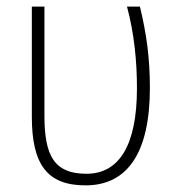

<svg xmlns="http://www.w3.org/2000/svg" viewBox="-20 -549 541 579"><path d="M238 10C363 10 432 -86 432 -284C432 -374 422 -446 402 -529H363C385 -447 393 -363 393 -283C393 -112 340 -25 241 -25C145 -25 114 -77 114 -200V-529H76V-197C76 -52 123 10 238 10Z"/></svg>

Font: Noto Sans SemiCondensed ExtraLight
Style: Regular
Weight: 200
Width: 4
Designer: Monotype Design Team
Foundry: Monotype Imaging Inc.
Version: Version 2.013